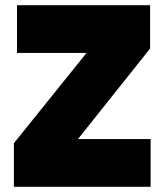

<svg xmlns="http://www.w3.org/2000/svg" viewBox="-20 -720 632 740"><path d="M33.5 0V-168L313.5 -516H45.5V-700H558.5V-533L280.5 -184H560.5V0Z"/></svg>

Font: Geologica Cursive Black
Style: Regular
Weight: 900
Designer: Sindre Bremnes, Frode Helland
Foundry: Monokrom Skriftforlag AS
Version: Version 1.010;gftools[0.9.28]